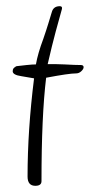

<svg xmlns="http://www.w3.org/2000/svg" viewBox="-20 -540 290 620"><path d="M94 60Q69 60 69 30Q69 -119 90 -287Q80 -289 69.5 -290.5Q59 -292 49 -294Q21 -298 21 -310Q21 -322 33 -325H32Q23 -325 35 -326.5Q47 -328 66 -330Q85 -332 96 -332Q102 -367 120 -415Q130 -444 136.5 -465.5Q143 -487 147 -500Q152 -520 173 -520Q182 -520 180 -511Q172 -483 160 -438.5Q148 -394 134 -333Q143 -333 156.5 -333Q170 -333 188 -332Q206 -331 219.5 -330.5Q233 -330 241 -330Q250 -330 250 -323Q250 -317 242.5 -310Q235 -303 226 -303Q214 -303 190 -299.5Q166 -296 129 -289Q114 -166 114 45Q114 60 94 60Z"/></svg>

Font: Square Peg
Style: Regular
Weight: 400
Designer: Robert E. Leuschke
Foundry: Robert E. Leuschke
Version: Version 1.010; ttfautohint (v1.8.4.7-5d5b)